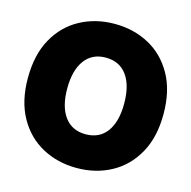

<svg xmlns="http://www.w3.org/2000/svg" viewBox="-109 -847 964 967"><g transform="rotate(15 373.0 -363.5)"><path d="M373 11.7Q273.9 11.7 193.6 -31.7Q113.3 -75.2 66.4 -158.9Q19.5 -242.7 19.5 -363.3Q19.5 -484.9 66.4 -568.8Q113.3 -652.8 193.6 -696Q273.9 -739.3 373 -739.3Q472.2 -739.3 552.2 -696Q632.3 -652.8 679.4 -568.8Q726.6 -484.9 726.6 -363.3Q726.6 -242.2 679.4 -158.4Q632.3 -74.7 552.2 -31.5Q472.2 11.7 373 11.7ZM373 -164.1Q444.8 -164.1 483.2 -216.6Q521.5 -269 521.5 -363.3Q521.5 -458 483.2 -510.7Q444.8 -563.5 373 -563.5Q301.8 -563.5 263.2 -510.7Q224.6 -458 224.6 -363.3Q224.6 -269 263.2 -216.6Q301.8 -164.1 373 -164.1Z"/></g></svg>

Font: Inter Display Black
Style: Regular
Weight: 900
Designer: Rasmus Andersson
Foundry: rsms
Version: Version 4.000;git-a52131595